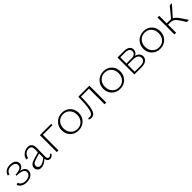

<svg xmlns="http://www.w3.org/2000/svg" viewBox="430 -1850 3292 3292"><g transform="rotate(-45 2076.5 -203.5)"><path d="M248 -216Q356 -197 356 -117Q356 -63 309.5 -29.5Q263 4 192 4Q134 4 93 -20.5Q52 -45 38 -88L73 -104Q85 -66 118 -46.5Q151 -27 196 -27Q250 -27 284.5 -52.5Q319 -78 319 -117Q319 -201 146 -201V-226Q218 -226 258 -248.5Q298 -271 298 -309Q298 -343 269 -363.5Q240 -384 193 -384Q146 -384 115.5 -362Q85 -340 77 -303L42 -310Q57 -361 97.5 -388Q138 -415 198 -415Q261 -415 298.5 -388.5Q336 -362 336 -315Q336 -243 248 -216Z M815 -62 837 -51Q811 4 760 4Q731 4 712.5 -14.5Q694 -33 690 -67Q611 4 547 4Q505 4 478.5 -20Q452 -44 452 -84Q452 -157 558 -188L690 -227L691 -292Q692 -383 619 -383Q579 -383 544.5 -355Q510 -327 502 -276L462 -279Q469 -336 519.5 -375.5Q570 -415 629 -415Q679 -415 704.5 -384Q730 -353 729 -296L726 -86Q726 -28 766 -28Q797 -28 815 -62ZM497 -88Q497 -61 514 -45.5Q531 -30 559 -30Q607 -30 689 -95L690 -198L569 -159Q528 -146 512.5 -128.5Q497 -111 497 -88Z M1195 -410V-378H962V0H921V-410Z M1450 4Q1361 4 1302.5 -54.5Q1244 -113 1244 -202Q1244 -294 1305.5 -354.5Q1367 -415 1460 -415Q1548 -415 1606 -357Q1664 -299 1664 -210Q1664 -117 1603.5 -56.5Q1543 4 1450 4ZM1455 -28Q1528 -28 1574.5 -79Q1621 -130 1621 -206Q1621 -284 1574.5 -333.5Q1528 -383 1456 -383Q1382 -383 1335.5 -333Q1289 -283 1289 -206Q1289 -128 1336 -78Q1383 -28 1455 -28Z M2121 -410V0H2080V-379H1887Q1886 -283 1881 -220Q1876 -157 1862.5 -101Q1849 -45 1822.5 -18.5Q1796 8 1755 8Q1733 8 1704 -5L1714 -31Q1733 -25 1748 -25Q1809 -25 1830 -122Q1851 -219 1853 -410Z M2457 4Q2368 4 2309.5 -54.5Q2251 -113 2251 -202Q2251 -294 2312.5 -354.5Q2374 -415 2467 -415Q2555 -415 2613 -357Q2671 -299 2671 -210Q2671 -117 2610.5 -56.5Q2550 4 2457 4ZM2462 -28Q2535 -28 2581.5 -79Q2628 -130 2628 -206Q2628 -284 2581.5 -333.5Q2535 -383 2463 -383Q2389 -383 2342.5 -333Q2296 -283 2296 -206Q2296 -128 2343 -78Q2390 -28 2462 -28Z M3037 -218Q3082 -206 3107 -179Q3132 -152 3132 -113Q3132 -61 3090.5 -30.5Q3049 0 2977 0H2803V-410H2964Q3026 -410 3062 -383.5Q3098 -357 3098 -312Q3098 -248 3037 -218ZM2960 -379H2840V-229H2966Q3011 -229 3036.5 -250Q3062 -271 3062 -307Q3062 -340 3035.5 -359.5Q3009 -379 2960 -379ZM2979 -30Q3033 -30 3063.5 -52Q3094 -74 3094 -113Q3094 -154 3059.5 -176.5Q3025 -199 2961 -199H2840V-30Z M3428 4Q3339 4 3280.5 -54.5Q3222 -113 3222 -202Q3222 -294 3283.5 -354.5Q3345 -415 3438 -415Q3526 -415 3584 -357Q3642 -299 3642 -210Q3642 -117 3581.5 -56.5Q3521 4 3428 4ZM3433 -28Q3506 -28 3552.5 -79Q3599 -130 3599 -206Q3599 -284 3552.5 -333.5Q3506 -383 3434 -383Q3360 -383 3313.5 -333Q3267 -283 3267 -206Q3267 -128 3314 -78Q3361 -28 3433 -28Z M4049 -116 4127 0H4075L4011 -100Q3975 -155 3944.5 -175Q3914 -195 3864 -195H3815V0H3774V-410H3815V-228H3876Q3898 -228 3918 -225L4070 -410H4123L3949 -215Q3995 -195 4049 -116Z"/></g></svg>

Font: EauTest Light
Style: Regular
Weight: 300
Designer: Christian Thalmann (Catharsis Fonts)
Version: Version 0.001;PS 000.001;hotconv 1.0.88;makeotf.lib2.5.64775